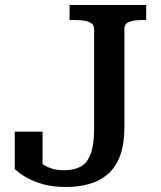

<svg xmlns="http://www.w3.org/2000/svg" viewBox="-20 -730 644 767"><path d="M258 -710H564V-650H550Q518 -650 497.5 -643Q477 -636 477 -614V-222Q477 -156 460.5 -110Q444 -64 412.5 -36Q381 -8 338 4.5Q295 17 241 17Q190 17 150.5 5.5Q111 -6 83 -22.5Q55 -39 39 -55V-204H150V-59Q133 -64 122 -72.5Q111 -81 106.5 -89Q102 -97 104.5 -101Q107 -105 119 -102Q130 -90 146 -77.5Q162 -65 184.5 -57.5Q207 -50 236 -50Q275 -50 301.5 -64Q328 -78 342 -114.5Q356 -151 356 -219V-614Q356 -629 345.5 -636.5Q335 -644 318.5 -647Q302 -650 280 -650H258Z"/></svg>

Font: Roboto Serif SemiCondensed Medium
Style: Regular
Weight: 500
Width: 4
Designer: Greg Gazdowicz
Foundry: Commercial Type
Version: Version 1.007